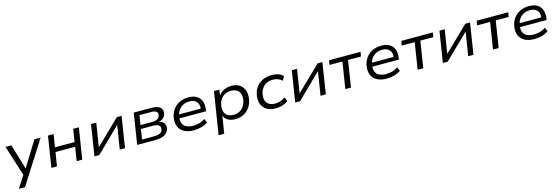

<svg xmlns="http://www.w3.org/2000/svg" viewBox="34 -1624 8529 2930"><g transform="rotate(-15 4298.5 -159.5)"><path d="M91 180 222 -24V21L59 -490H152L276 -75H260L516 -490H614L188 180Z M653 0 730 -490H819L787 -289H1097L1129 -490H1218L1140 0H1052L1086 -218H776L741 0Z M1333 0 1410 -490H1493L1430 -95H1411L1818 -490H1893L1816 0H1733L1796 -396H1815L1409 0Z M2008 0 2085 -490H2362Q2424 -490 2463 -475Q2502 -460 2519 -431.5Q2536 -403 2530 -362Q2527 -333 2509.5 -309Q2492 -285 2463.5 -269.5Q2435 -254 2399 -248L2401 -255Q2461 -249 2490.5 -217.5Q2520 -186 2513 -133Q2505 -70 2449.5 -35Q2394 0 2299 0ZM2101 -60H2296Q2358 -60 2391 -80.5Q2424 -101 2428 -140Q2434 -180 2406 -200Q2378 -220 2322 -220H2126ZM2135 -279H2321Q2377 -279 2408 -300Q2439 -321 2444 -359Q2449 -394 2423 -412Q2397 -430 2344 -430H2160Z M2904 9Q2815 9 2755.5 -22Q2696 -53 2669.5 -110Q2643 -167 2653 -246Q2663 -321 2702 -378Q2741 -435 2805 -467Q2869 -499 2951 -499Q3030 -499 3080 -468Q3130 -437 3150.5 -381.5Q3171 -326 3161 -251L3157 -224H2716L2725 -284H3109L3086 -266Q3095 -319 3081.5 -356.5Q3068 -394 3034.5 -414.5Q3001 -435 2948 -435Q2891 -435 2847.5 -412.5Q2804 -390 2777 -350.5Q2750 -311 2741 -261L2739 -247Q2729 -188 2745.5 -146.5Q2762 -105 2804.5 -83Q2847 -61 2912 -61Q2964 -61 3012 -74.5Q3060 -88 3100 -117L3126 -56Q3086 -25 3026 -8Q2966 9 2904 9Z M3246 180 3353 -490H3438L3421 -381H3413Q3433 -420 3466 -446Q3499 -472 3540.5 -485.5Q3582 -499 3628 -499Q3703 -499 3753.5 -467Q3804 -435 3826.5 -378Q3849 -321 3839 -245Q3829 -169 3791.5 -112Q3754 -55 3694 -23Q3634 9 3556 9Q3486 9 3438 -22Q3390 -53 3375 -108H3381L3335 180ZM3548 -62Q3604 -62 3647 -86Q3690 -110 3717 -153Q3744 -196 3751 -253Q3762 -334 3722.5 -381Q3683 -428 3603 -428Q3547 -428 3504.5 -404Q3462 -380 3435 -337.5Q3408 -295 3401 -238Q3390 -157 3429.5 -109.5Q3469 -62 3548 -62Z M4198 9Q4115 9 4060 -23Q4005 -55 3980.5 -113Q3956 -171 3966 -247Q3973 -303 3997 -349.5Q4021 -396 4060 -429.5Q4099 -463 4151 -481Q4203 -499 4265 -499Q4321 -499 4368.5 -482Q4416 -465 4445 -435L4408 -371Q4380 -398 4342.5 -412Q4305 -426 4264 -426Q4219 -426 4183 -412.5Q4147 -399 4120 -374Q4093 -349 4076.5 -314.5Q4060 -280 4055 -238Q4044 -157 4084.5 -110.5Q4125 -64 4209 -64Q4250 -64 4291 -78Q4332 -92 4367 -118L4394 -54Q4369 -35 4337.5 -20.5Q4306 -6 4270.5 1.5Q4235 9 4198 9Z M4505 0 4582 -490H4665L4602 -95H4583L4990 -490H5065L4988 0H4905L4968 -396H4987L4581 0Z M5297 0 5363 -419H5159L5170 -490H5668L5656 -419H5452L5386 0Z M5951 9Q5862 9 5802.5 -22Q5743 -53 5716.5 -110Q5690 -167 5700 -246Q5710 -321 5749 -378Q5788 -435 5852 -467Q5916 -499 5998 -499Q6077 -499 6127 -468Q6177 -437 6197.5 -381.5Q6218 -326 6208 -251L6204 -224H5763L5772 -284H6156L6133 -266Q6142 -319 6128.5 -356.5Q6115 -394 6081.5 -414.5Q6048 -435 5995 -435Q5938 -435 5894.5 -412.5Q5851 -390 5824 -350.5Q5797 -311 5788 -261L5786 -247Q5776 -188 5792.5 -146.5Q5809 -105 5851.5 -83Q5894 -61 5959 -61Q6011 -61 6059 -74.5Q6107 -88 6147 -117L6173 -56Q6133 -25 6073 -8Q6013 9 5951 9Z M6439 0 6505 -419H6301L6312 -490H6810L6798 -419H6594L6528 0Z M6838 0 6915 -490H6998L6935 -95H6916L7323 -490H7398L7321 0H7238L7301 -396H7320L6914 0Z M7630 0 7696 -419H7492L7503 -490H8001L7989 -419H7785L7719 0Z M8284 9Q8195 9 8135.5 -22Q8076 -53 8049.5 -110Q8023 -167 8033 -246Q8043 -321 8082 -378Q8121 -435 8185 -467Q8249 -499 8331 -499Q8410 -499 8460 -468Q8510 -437 8530.5 -381.5Q8551 -326 8541 -251L8537 -224H8096L8105 -284H8489L8466 -266Q8475 -319 8461.5 -356.5Q8448 -394 8414.5 -414.5Q8381 -435 8328 -435Q8271 -435 8227.5 -412.5Q8184 -390 8157 -350.5Q8130 -311 8121 -261L8119 -247Q8109 -188 8125.5 -146.5Q8142 -105 8184.5 -83Q8227 -61 8292 -61Q8344 -61 8392 -74.5Q8440 -88 8480 -117L8506 -56Q8466 -25 8406 -8Q8346 9 8284 9Z"/></g></svg>

Font: Nunito Sans 10pt SemiExpanded
Style: Italic
Weight: 400
Width: 6
Italic angle: -9°
Designer: Vernon Adams
Foundry: Vernon Adams
Version: Version 3.101;gftools[0.9.27]